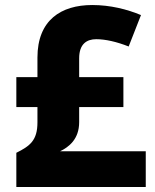

<svg xmlns="http://www.w3.org/2000/svg" viewBox="-20 -810 618 764"><path d="M347 -790C223 -790 129 -730 129 -581V-503H45V-384H129V-323C129 -251 99 -229 45 -202V-66H560V-208H219C254 -225 295 -256 295 -324V-384H471V-503H295V-578C295 -636 326 -654 363 -654C399 -654 444 -644 492 -625L541 -750C486 -773 419 -790 347 -790Z"/></svg>

Font: Noto Sans Malayalam UI ExtraBold
Style: Regular
Weight: 800
Designer: Jelle Bosma - Monotype Design Team
Foundry: Monotype Imaging Inc.
Version: Version 2.104